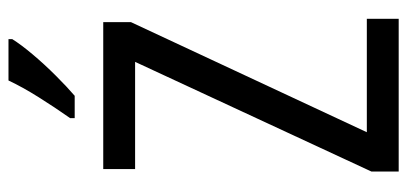

<svg xmlns="http://www.w3.org/2000/svg" viewBox="-280 -704 983 464"><g transform="rotate(-90 212.0 -471.5)"><path d="M399 0H30V-66L295 -637H36V-714H391V-647L125 -77H399ZM350 -934Q337 -913 313 -884.5Q289 -856 261.5 -828.5Q234 -801 213 -783H159V-794Q185 -831 209.5 -870Q234 -909 250 -943H350Z"/></g></svg>

Font: Noto Sans Thai Looped Condensed
Style: Regular
Weight: 400
Width: 3
Designer: Sasikarn Vongin, Ben Mitchell
Foundry: The Fontpad Ltd
Version: Version 1.001; ttfautohint (v1.8.4.7-5d5b)